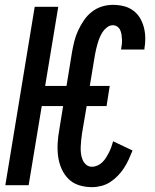

<svg xmlns="http://www.w3.org/2000/svg" viewBox="-20 -763 640 791"><path d="M359 8Q331 8 305.5 0Q280 -8 262 -26Q244 -44 233.5 -68Q223 -92 219.5 -118.5Q216 -145 217.5 -172.5Q219 -200 224 -227L240 -326H152L98 0H2L123 -735H220L166 -409H254L277 -550Q281 -572 286.5 -594Q292 -616 302 -637.5Q312 -659 325.5 -679Q339 -699 358 -714Q377 -729 399.5 -736Q422 -743 445 -743Q467 -743 488.5 -738Q510 -733 527.5 -720.5Q545 -708 556 -690Q567 -672 572.5 -651Q578 -630 578.5 -607.5Q579 -585 575 -563Q575 -562 575 -561Q575 -560 575 -559H479Q479 -559 479 -559.5Q479 -560 479 -561Q481 -571 482 -581Q483 -591 482.5 -601Q482 -611 480.5 -621Q479 -631 475 -639.5Q471 -648 463 -653.5Q455 -659 445 -659Q432 -659 421 -650.5Q410 -642 403 -631.5Q396 -621 391 -609Q386 -597 382.5 -585Q379 -573 376 -560.5Q373 -548 371 -536L350 -409H432L419 -326H337L318 -214Q316 -200 314.5 -186Q313 -172 312.5 -158Q312 -144 313.5 -131Q315 -118 320 -105.5Q325 -93 335 -84.5Q345 -76 359 -76Q370 -76 381.5 -81Q393 -86 402 -95Q411 -104 417.5 -114.5Q424 -125 429.5 -136Q435 -147 439 -158.5Q443 -170 446 -181L526 -143Q519 -125 510.5 -106.5Q502 -88 491 -71Q480 -54 465.5 -39Q451 -24 434 -13Q417 -2 397.5 3Q378 8 359 8Z"/></svg>

Font: Iosevka SS04 Medium Extended
Style: Italic
Weight: 500
Width: 7
Italic angle: -9°
Monospace: yes
Designer: Belleve Invis
Foundry: Belleve Invis
Version: Version 19.0.0; ttfautohint (v1.8.4)